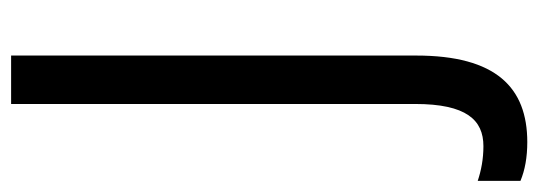

<svg xmlns="http://www.w3.org/2000/svg" viewBox="-382 -430 946 337"><g transform="rotate(-90 90.5 -261.0)"><path d="M10 192C106 192 162 137 162 -3V-714H77V-5C77 85 49 115 3 115C-20 115 -40 111 -58 105V180C-39 188 -16 192 10 192Z"/></g></svg>

Font: Noto Sans Devanagari UI Condensed
Style: Regular
Weight: 400
Width: 3
Designer: Jelle Bosma - Monotype Design Team
Foundry: Monotype Imaging Inc.
Version: Version 2.004